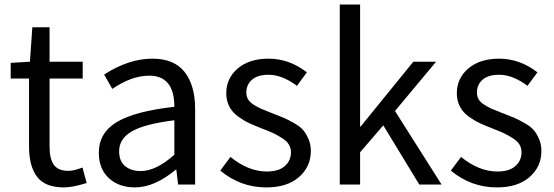

<svg xmlns="http://www.w3.org/2000/svg" viewBox="-20 -816 2450 849"><path d="M262.7 12.7Q179.7 12.7 144 -34.2Q108.4 -81.1 108.4 -168V-468.8H27.3V-538.1L112.3 -543L123 -695.3H199.2V-543H345.7V-468.8H199.2V-166Q199.2 -113.3 218.3 -86.9Q237.3 -60.5 283.2 -60.5Q306.6 -60.5 344.7 -75.2L363.3 -6.8Q300.8 12.7 262.7 12.7Z M576.2 12.7Q505.9 12.7 461.4 -28.3Q417 -69.3 417 -140.6Q417 -228.5 496.6 -276.4Q576.2 -324.2 751 -343.8Q751 -481.4 639.6 -481.4Q562.5 -481.4 476.6 -422.9L440.4 -486.3Q548.8 -556.6 654.3 -556.6Q750 -556.6 796.4 -497.6Q842.8 -438.5 842.8 -334V0H767.6L759.8 -65.4H756.8Q663.1 12.7 576.2 12.7ZM602.5 -59.6Q669.9 -59.6 751 -131.8V-284.2Q618.2 -267.6 562.5 -234.9Q506.8 -202.1 506.8 -147.5Q506.8 -103.5 533.2 -81.5Q559.6 -59.6 602.5 -59.6Z M1157.2 12.7Q1043.9 12.7 954.1 -61.5L999 -122.1Q1078.1 -57.6 1160.2 -57.6Q1211.9 -57.6 1239.3 -81.5Q1266.6 -105.5 1266.6 -142.6Q1266.6 -162.1 1256.8 -177.7Q1247.1 -193.4 1225.6 -206.5Q1204.1 -219.7 1188.5 -227.1Q1172.9 -234.4 1142.6 -246.1Q1107.4 -259.8 1084 -270.5Q1060.5 -281.2 1034.2 -299.8Q1007.8 -318.4 994.1 -344.7Q980.5 -371.1 980.5 -403.3Q980.5 -469.7 1031.2 -513.2Q1082 -556.6 1168 -556.6Q1258.8 -556.6 1336.9 -496.1L1293 -436.5Q1227.5 -485.4 1168 -485.4Q1119.1 -485.4 1094.2 -463.4Q1069.3 -441.4 1069.3 -407.2Q1069.3 -389.6 1077.1 -376.5Q1085 -363.3 1103 -352.1Q1121.1 -340.8 1134.8 -335Q1148.4 -329.1 1175.8 -318.4Q1184.6 -315.4 1188.5 -313.5Q1221.7 -300.8 1237.3 -293.9Q1252.9 -287.1 1279.8 -272Q1306.6 -256.8 1319.8 -241.7Q1333 -226.6 1343.8 -202.1Q1354.5 -177.7 1354.5 -148.4Q1354.5 -79.1 1302.2 -33.2Q1250 12.7 1157.2 12.7Z M1482.4 0V-795.9H1572.3V-255.9H1574.2L1807.6 -543H1908.2L1726.6 -325.2L1932.6 0H1834L1674.8 -261.7L1572.3 -142.6V0Z M2176.8 12.7Q2063.5 12.7 1973.6 -61.5L2018.6 -122.1Q2097.7 -57.6 2179.7 -57.6Q2231.4 -57.6 2258.8 -81.5Q2286.1 -105.5 2286.1 -142.6Q2286.1 -162.1 2276.4 -177.7Q2266.6 -193.4 2245.1 -206.5Q2223.6 -219.7 2208 -227.1Q2192.4 -234.4 2162.1 -246.1Q2127 -259.8 2103.5 -270.5Q2080.1 -281.2 2053.7 -299.8Q2027.3 -318.4 2013.7 -344.7Q2000 -371.1 2000 -403.3Q2000 -469.7 2050.8 -513.2Q2101.6 -556.6 2187.5 -556.6Q2278.3 -556.6 2356.4 -496.1L2312.5 -436.5Q2247.1 -485.4 2187.5 -485.4Q2138.7 -485.4 2113.8 -463.4Q2088.9 -441.4 2088.9 -407.2Q2088.9 -389.6 2096.7 -376.5Q2104.5 -363.3 2122.6 -352.1Q2140.6 -340.8 2154.3 -335Q2168 -329.1 2195.3 -318.4Q2204.1 -315.4 2208 -313.5Q2241.2 -300.8 2256.8 -293.9Q2272.5 -287.1 2299.3 -272Q2326.2 -256.8 2339.4 -241.7Q2352.5 -226.6 2363.3 -202.1Q2374 -177.7 2374 -148.4Q2374 -79.1 2321.8 -33.2Q2269.5 12.7 2176.8 12.7Z"/></svg>

Font: Gen Shin Gothic Regular
Style: Regular
Weight: 400
Designer: [Source Han Sans]
Ryoko NISHIZUKA  (kana & ideographs); Paul D. Hunt (Latin, Greek & Cyrillic); Wenlong ZHANG  (bopomofo
Version: Version 1.002.20150607